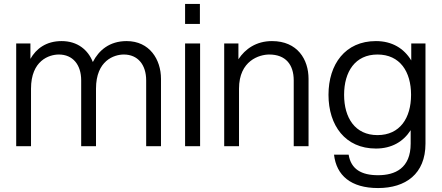

<svg xmlns="http://www.w3.org/2000/svg" viewBox="-20 -740 2236 972"><path d="M720 -333V0H795V-341C795 -439 737 -532 621 -532C534 -532 480 -485 450 -426C426 -487 373 -532 292 -532C213 -532 163 -493 134 -442V-520H62V0H137V-291C137 -434 229 -464 278 -464C348 -464 391 -413 391 -333V0H466V-291C466 -434 558 -464 607 -464C677 -464 720 -413 720 -333Z M917 0H993V-520H917ZM917 -619H992V-720H917Z M1467 -333V0H1542V-341C1542 -439 1486 -532 1357 -532C1277 -532 1221 -492 1187 -440V-520H1115V0H1190V-291C1190 -434 1294 -464 1343 -464C1426 -464 1467 -413 1467 -333Z M1894 212C2033 212 2134 141 2134 -13V-520H2062V-434C2025 -495 1965 -532 1883 -532C1728 -532 1643 -415 1643 -260C1643 -105 1728 12 1883 12C1963 12 2022 -23 2059 -81V-13C2059 112 1980 147 1894 147C1810 147 1757 117 1745 43H1671C1683 148 1756 212 1894 212ZM1722 -260C1722 -377 1778 -464 1891 -464C2005 -464 2061 -377 2061 -260C2061 -143 2005 -56 1891 -56C1778 -56 1722 -143 1722 -260Z"/></svg>

Font: Aspekta 350
Style: Regular
Weight: 350
Designer: Ivo Dolenc
Version: Version 2.000